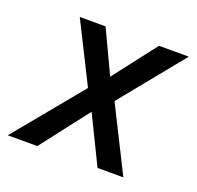

<svg xmlns="http://www.w3.org/2000/svg" viewBox="-119 -542 650 635"><g transform="rotate(20 206.0 -224.5)"><path d="M442.9 -449.2 262.2 -227.1 376 0H285.2L203.1 -168L73.2 0H-30.8L165 -237.8L59.1 -449.2H149.9L221.2 -297.9L337.9 -449.2Z"/></g></svg>

Font: Myanmar Pyu Pro
Style: Regular
Weight: 400
Designer: Khon Soe Zaw Thu
Foundry: PaOh Unicode
Version: Version 2.00 April 29, 2017